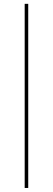

<svg xmlns="http://www.w3.org/2000/svg" viewBox="-20 -730 269 976"><path d="M123.5 225.5H105.5V-710.5H123.5Z"/></svg>

Font: Anek Telugu Thin
Style: Regular
Weight: 250
Version: Version 1.003